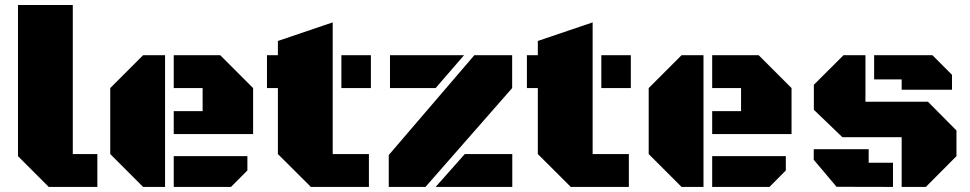

<svg xmlns="http://www.w3.org/2000/svg" viewBox="-20 -736 3820 756"><path d="M363.3 0H171.9L50.8 -121.1V-716.3H266.6V-129.4H363.3Z M629.9 0H543.5L414.1 -129.4V-389.2L543.5 -518.6H629.9ZM664.1 -208V-298.3H777.8V-389.2H664.1V-518.6H847.2L976.6 -389.2V-208ZM664.1 0V-121.1H954.1V-64.9L889.6 0Z M1290 -129.4H1432.6V0H1204.1L1074.2 -129.4V-389.2H1031.2V-518.6H1074.2V-574.7L1290 -647.9ZM1324.2 -389.2V-518.6H1440.4V-389.2Z M1997.1 0H1695.3L1810.1 -129.4H1997.1ZM1515.6 -518.6H1807.1L1695.3 -389.2H1515.6ZM1510.7 -125.5 1847.7 -518.6H1996.6V-389.2L1655.3 0H1510.7Z M2313.5 -129.4H2456.1V0H2227.5L2097.7 -129.4V-389.2H2054.7V-518.6H2097.7V-574.7L2313.5 -647.9ZM2347.7 -389.2V-518.6H2463.9V-389.2Z M2750 0H2663.6L2534.2 -129.4V-389.2L2663.6 -518.6H2750ZM2784.2 -208V-298.3H2897.9V-389.2H2784.2V-518.6H2967.3L3096.7 -389.2V-208ZM2784.2 0V-121.1H3074.2V-64.9L3009.8 0Z M3301.3 -518.6H3387.7V-335.4H3633.8L3746.1 -222.2V-121.1L3625.5 0H3530.3V-195.8H3296.9L3184.6 -303.7V-402.3ZM3400.4 -95.2H3496.1V0L3273.9 -0.5L3184.1 -106.9V-148.4H3400.4ZM3530.3 -423.3H3421.9V-518.6H3651.4L3728.5 -441.4V-382.8H3530.3Z"/></svg>

Font: Black Ops One [rus by aLiNcE]
Style: Regular
Weight: 400
Designer: James Grieshaber
Foundry: James Grieshaber
Version: Version 1.002;May 25, 2024;FontCreator 13.0.0.2680 64-bit